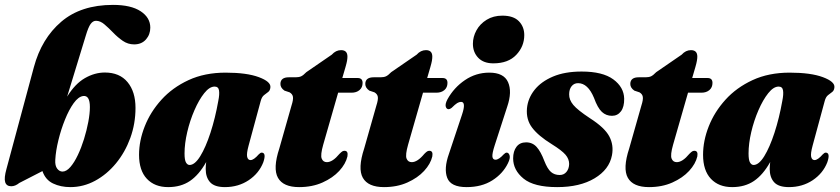

<svg xmlns="http://www.w3.org/2000/svg" viewBox="-20 -755 3436 785"><path d="M330.5 -608.5 254.5 -360Q287 -412.5 327 -435.5Q367 -458.5 408.5 -458.5Q469 -458.5 501.5 -419.2Q534 -380 534 -314Q534 -249.5 512.8 -191Q491.5 -132.5 454.2 -87.2Q417 -42 369 -16Q321 10 267.5 10Q228 10 197 -4.8Q166 -19.5 153.5 -55.5L59 -7Q42.5 6.5 26 6.5Q6.5 6.5 1.2 -10.2Q-4 -27 6.5 -64.5L118.5 -480.5Q150 -597.5 230.5 -666.2Q311 -735 442 -735Q515.5 -735 555 -709Q594.5 -683 594.5 -642Q594.5 -614 576.8 -593.8Q559 -573.5 528.5 -573.5Q503 -573.5 482 -588Q461 -602.5 442.8 -621.5Q424.5 -640.5 407.2 -655.2Q390 -670 372.5 -670Q360 -670 350.5 -657Q341 -644 330.5 -608.5ZM320.5 -362.5Q300.5 -360 281.2 -333.2Q262 -306.5 245.8 -266.2Q229.5 -226 218.8 -182Q208 -138 206 -101.5Q204.5 -77.5 213.8 -65.5Q223 -53.5 235.5 -53.5Q251.5 -53.5 267.8 -72.2Q284 -91 298.2 -121Q312.5 -151 323.5 -186.5Q334.5 -222 341 -256.5Q347.5 -291 347.5 -317.5Q347.5 -365.5 320.5 -362.5Z M996.5 -160Q987.5 -127 990.5 -113.8Q993.5 -100.5 1004.5 -100.5Q1017.5 -100.5 1038 -124Q1045 -131 1049.5 -131Q1070 -131 1056.5 -91.5Q1039 -46.5 996.8 -18.2Q954.5 10 899.5 10Q857 10 839 -10Q821 -30 821 -64.5Q821 -76.5 823 -92.5Q793.5 -40 756.5 -15Q719.5 10 667.5 10Q612.5 10 580.5 -24Q548.5 -58 548.5 -122Q548.5 -179.5 571.8 -238.5Q595 -297.5 640 -347.2Q685 -397 751 -427.5Q817 -458 902.5 -458Q989 -458 1038.5 -439.5Q1088 -421 1085.5 -398Q1084.5 -385 1076.5 -379Q1068.5 -373 1059.5 -366Q1050.5 -359 1046 -342.5ZM734.5 -127.5Q734.5 -100.5 740.5 -90.5Q746.5 -80.5 755 -80.5Q776.5 -80.5 798.8 -116.5Q821 -152.5 840.5 -212.2Q860 -272 872.5 -342.5Q878 -369.5 875.5 -385.2Q873 -401 857.5 -401Q836.5 -401 815 -374Q793.5 -347 775 -304.5Q756.5 -262 745.5 -215Q734.5 -168 734.5 -127.5Z M1164 -377.5 1143 -384.5Q1126.5 -396 1126.5 -411.5Q1126.5 -439 1161 -439H1189Q1202.5 -439 1211.2 -443Q1220 -447 1232.5 -460L1336.5 -531.5Q1353 -550 1374.5 -550Q1400.5 -550 1400.5 -523.5Q1400.5 -516 1398.8 -506Q1397 -496 1392.5 -480.5L1379.5 -436H1442.5Q1462.5 -436 1462.5 -416Q1462.5 -397.5 1450 -386.8Q1437.5 -376 1417 -376H1362.5L1301.5 -163.5Q1289.5 -121.5 1295.2 -106.8Q1301 -92 1316.5 -92Q1340 -92 1368 -126Q1375.5 -133.5 1379.5 -136Q1383.5 -138.5 1388.5 -138.5Q1404.5 -138.5 1400.5 -115.5Q1393.5 -85 1367 -56.2Q1340.5 -27.5 1298.5 -8.8Q1256.5 10 1203 10Q1138 10 1116.5 -28Q1095 -66 1122 -148L1172 -324Q1179.5 -347 1177.8 -358.8Q1176 -370.5 1164 -377.5Z M1511 -377.5 1490 -384.5Q1473.5 -396 1473.5 -411.5Q1473.5 -439 1508 -439H1536Q1549.5 -439 1558.2 -443Q1567 -447 1579.5 -460L1683.5 -531.5Q1700 -550 1721.5 -550Q1747.5 -550 1747.5 -523.5Q1747.5 -516 1745.8 -506Q1744 -496 1739.5 -480.5L1726.5 -436H1789.5Q1809.5 -436 1809.5 -416Q1809.5 -397.5 1797 -386.8Q1784.5 -376 1764 -376H1709.5L1648.5 -163.5Q1636.5 -121.5 1642.2 -106.8Q1648 -92 1663.5 -92Q1687 -92 1715 -126Q1722.5 -133.5 1726.5 -136Q1730.5 -138.5 1735.5 -138.5Q1751.5 -138.5 1747.5 -115.5Q1740.5 -85 1714 -56.2Q1687.5 -27.5 1645.5 -8.8Q1603.5 10 1550 10Q1485 10 1463.5 -28Q1442 -66 1469 -148L1519 -324Q1526.5 -347 1524.8 -358.8Q1523 -370.5 1511 -377.5Z M1997 -496Q1957 -496 1935.2 -518.8Q1913.5 -541.5 1913.5 -576Q1913.5 -604.5 1928 -631Q1942.5 -657.5 1969.8 -674.2Q1997 -691 2034 -691Q2079.5 -691 2101.5 -668.2Q2123.5 -645.5 2123.5 -611.5Q2123.5 -565.5 2090.8 -530.8Q2058 -496 1997 -496ZM2002.5 -160.5Q1992 -128 1993.2 -115Q1994.5 -102 2006 -102Q2019.5 -102 2039.5 -124Q2046.5 -131 2051.5 -131Q2060 -131 2063.5 -119.5Q2067 -108 2056.5 -87Q2036 -45 1992.8 -17.5Q1949.5 10 1887.5 10Q1823 10 1808.5 -27.8Q1794 -65.5 1815.5 -126L1869 -286.5Q1886.5 -338.5 1865 -338.5Q1857.5 -338.5 1849.2 -333.5Q1841 -328.5 1826.5 -314Q1819.5 -308.5 1814.5 -308.5Q1805.5 -308.5 1802.5 -319.2Q1799.5 -330 1809.5 -349Q1836 -397 1881 -427.5Q1926 -458 1980.5 -458Q2040 -458 2057.2 -419Q2074.5 -380 2054 -319.5Z M2268.5 -39.5Q2285.5 -39.5 2296 -52.2Q2306.5 -65 2307 -84.5Q2307 -105 2292 -122.5Q2277 -140 2236 -165.5Q2181 -199.5 2155.8 -232.8Q2130.5 -266 2134.5 -312Q2138.5 -353.5 2165.5 -387.5Q2192.5 -421.5 2241 -442Q2289.5 -462.5 2358 -462.5Q2444 -462.5 2487.5 -430.5Q2531 -398.5 2532 -351.5Q2532.5 -318 2518.8 -299.8Q2505 -281.5 2482 -281.5Q2458 -281.5 2440.8 -297.5Q2423.5 -313.5 2408.5 -355Q2383.5 -415 2343.5 -415Q2327 -415 2317 -402.5Q2307 -390 2307 -369.5Q2306.5 -347 2324 -326Q2341.5 -305 2391.5 -272Q2452.5 -233 2471.2 -197.2Q2490 -161.5 2482 -120Q2471 -62 2411 -26Q2351 10 2258 10Q2163 10 2120.5 -24.8Q2078 -59.5 2078 -107.5Q2078 -137 2091.8 -155Q2105.5 -173 2131 -173Q2157 -173 2174 -154.2Q2191 -135.5 2205.5 -97Q2218.5 -64 2232.8 -51.8Q2247 -39.5 2268.5 -39.5Z M2594.5 -377.5 2573.5 -384.5Q2557 -396 2557 -411.5Q2557 -439 2591.5 -439H2619.5Q2633 -439 2641.8 -443Q2650.5 -447 2663 -460L2767 -531.5Q2783.5 -550 2805 -550Q2831 -550 2831 -523.5Q2831 -516 2829.2 -506Q2827.5 -496 2823 -480.5L2810 -436H2873Q2893 -436 2893 -416Q2893 -397.5 2880.5 -386.8Q2868 -376 2847.5 -376H2793L2732 -163.5Q2720 -121.5 2725.8 -106.8Q2731.5 -92 2747 -92Q2770.5 -92 2798.5 -126Q2806 -133.5 2810 -136Q2814 -138.5 2819 -138.5Q2835 -138.5 2831 -115.5Q2824 -85 2797.5 -56.2Q2771 -27.5 2729 -8.8Q2687 10 2633.5 10Q2568.5 10 2547 -28Q2525.5 -66 2552.5 -148L2602.5 -324Q2610 -347 2608.2 -358.8Q2606.5 -370.5 2594.5 -377.5Z M3302.5 -160Q3293.5 -127 3296.5 -113.8Q3299.5 -100.5 3310.5 -100.5Q3323.5 -100.5 3344 -124Q3351 -131 3355.5 -131Q3376 -131 3362.5 -91.5Q3345 -46.5 3302.8 -18.2Q3260.5 10 3205.5 10Q3163 10 3145 -10Q3127 -30 3127 -64.5Q3127 -76.5 3129 -92.5Q3099.5 -40 3062.5 -15Q3025.5 10 2973.5 10Q2918.5 10 2886.5 -24Q2854.5 -58 2854.5 -122Q2854.5 -179.5 2877.8 -238.5Q2901 -297.5 2946 -347.2Q2991 -397 3057 -427.5Q3123 -458 3208.5 -458Q3295 -458 3344.5 -439.5Q3394 -421 3391.5 -398Q3390.5 -385 3382.5 -379Q3374.5 -373 3365.5 -366Q3356.5 -359 3352 -342.5ZM3040.5 -127.5Q3040.5 -100.5 3046.5 -90.5Q3052.5 -80.5 3061 -80.5Q3082.5 -80.5 3104.8 -116.5Q3127 -152.5 3146.5 -212.2Q3166 -272 3178.5 -342.5Q3184 -369.5 3181.5 -385.2Q3179 -401 3163.5 -401Q3142.5 -401 3121 -374Q3099.5 -347 3081 -304.5Q3062.5 -262 3051.5 -215Q3040.5 -168 3040.5 -127.5Z"/></svg>

Font: Fraunces 144pt Soft Black
Style: Italic
Weight: 900
Italic angle: -16°
Version: Version 1.000;[b76b70a41]